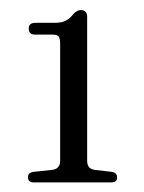

<svg xmlns="http://www.w3.org/2000/svg" viewBox="-20 -734 294 391"><path d="M51.5 -663.5Q38.5 -663.5 38.5 -676Q38.5 -687.5 52 -687.5H91Q105.5 -687.5 113.8 -691.8Q122 -696 129.5 -705.5Q137 -713.5 144.5 -713.5Q157.5 -713.5 157.5 -699.5V-406.5Q157.5 -390 173 -388L208 -384Q218.5 -382 218.5 -372.5Q218.5 -362.5 206.5 -362.5H49Q37 -362.5 37 -373Q37 -382.5 48 -384L86 -388Q102.5 -390 102.5 -406.5V-645Q102.5 -656 99.2 -659.8Q96 -663.5 87.5 -663.5Z"/></svg>

Font: Fraunces 72pt S050 Light
Style: Regular
Weight: 300
Version: Version 1.000; ttfautohint (v1.8.3)